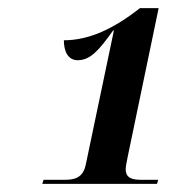

<svg xmlns="http://www.w3.org/2000/svg" viewBox="-20 -839 440 472"><path d="M84 -387H366L369 -397H328C307 -397 289 -400 289 -423C289 -431 292 -442 294 -454L370 -819H324C259 -768 199 -740 137 -740C137 -713 147 -691 171 -691C202 -691 223 -715 258 -764H260L191 -435C184 -401 163 -397 138 -397H87Z"/></svg>

Font: Noto Serif Display
Style: Bold Italic
Weight: 700
Italic angle: -12°
Designer: Monotype Design Team
Foundry: Monotype Imaging Inc.
Version: Version 2.009